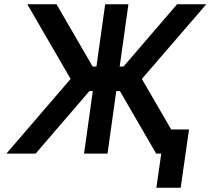

<svg xmlns="http://www.w3.org/2000/svg" viewBox="-20 -720 987 900"><path d="M108 -700 311 -350 10 0H147L448 -350L245 -700ZM947 -700H810L509 -350L712 0H848L645 -350ZM473 -700 432 -408H371L355 -293H415L374 0H484L525 -293H586L602 -408H541L582 -700ZM713 160H827L866 -113H752Z"/></svg>

Font: Unageo
Style: SemiBold-Italic
Weight: 600
Designer: Richard Sepsi
Foundry: Richard Sepsi
Version: Version 2.000